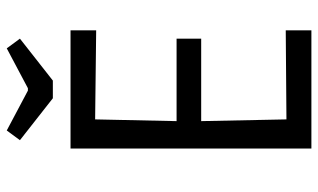

<svg xmlns="http://www.w3.org/2000/svg" viewBox="-202 -716 919 554"><g transform="rotate(-90 257.0 -439.5)"><path d="M105 0V-695H446V-621L189 -624L184 -389H422V-318H184L189 -72L446 -74V0ZM250 -746 129 -841 157 -879 272 -818H279L394 -879L422 -841L301 -746Z"/></g></svg>

Font: Ruda
Style: Regular
Weight: 400
Designer: Mariela Monsalve and Angelina Sanchez
Foundry: Mariela Monsalve and Angelina Sanchez
Version: Version 2.000